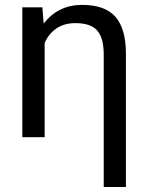

<svg xmlns="http://www.w3.org/2000/svg" viewBox="-20 -558 606 781"><path d="M70.8 0ZM152.3 -528.3 157.7 -461.9Q216.3 -538.1 314 -538.1Q406.7 -538.1 449.2 -490Q491.7 -441.9 492.2 -342.3V202.6H401.9V-336.9Q401.9 -403.3 375.5 -433.6Q349.1 -463.9 286.6 -463.9Q241.7 -463.9 210 -442.6Q178.2 -421.4 161.6 -383.3V0H70.8V-528.3Z"/></svg>

Font: Roboto
Style: Regular
Weight: 400
Designer: Google
Version: Version 2.134; 2016; ttfautohint (v1.6)